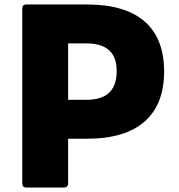

<svg xmlns="http://www.w3.org/2000/svg" viewBox="-20 -792 795 854"><path d="M96 42H265C276 42 283 35 283 24V-175H368C593 -175 710 -279 710 -474C710 -670 593 -772 368 -772H96C85 -772 79 -765 79 -754V24C79 35 85 42 96 42ZM363 -348H283V-599H363C447 -599 499 -565 499 -476C499 -383 447 -348 363 -348Z"/></svg>

Font: LINE Seed JP_OTF ExtraBold
Style: Regular
Weight: 800
Designer: LY Corporation & Fontrix & Fontworks
Version: Version 1.013